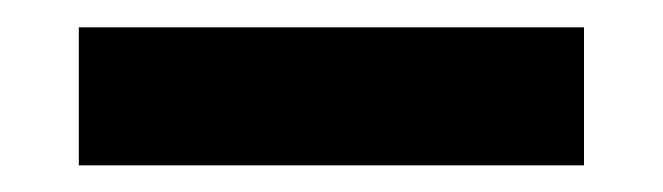

<svg xmlns="http://www.w3.org/2000/svg" viewBox="-20 -832 497 144"><path d="M39.1 -708V-811.5H418V-708Z"/></svg>

Font: Reddit Sans Condensed Black
Style: Regular
Weight: 900
Designer: Stephen Hutchings
Foundry: Reddit
Version: Version 1.014